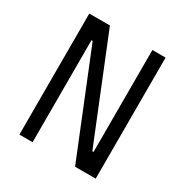

<svg xmlns="http://www.w3.org/2000/svg" viewBox="-162 -829 923 959"><g transform="rotate(30 300.0 -349.0)"><path d="M163 -588H156V0H80V-698H199L437 -110H444V-698H520V0H401Z"/></g></svg>

Font: Lilex
Style: Regular
Weight: 400
Monospace: yes
Designer: Mike Abbink, Paul van der Laan, Pieter van Rosmalen, Mikhael Khrustik
Foundry: Mikhael Khrustik
Version: Version 2.510